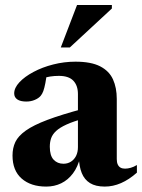

<svg xmlns="http://www.w3.org/2000/svg" viewBox="-20 -710 550 744"><path d="M304.5 -289 306 -251Q264 -239.5 237.8 -227.5Q211.5 -215.5 197.5 -202.5Q183.5 -189.5 178.2 -174.5Q173 -159.5 173 -141.5Q173 -107 187.8 -91.2Q202.5 -75.5 226 -75.5Q242 -75.5 254.8 -83.5Q267.5 -91.5 274.8 -106Q282 -120.5 282 -140V-345.5Q282 -378.5 264.2 -397.2Q246.5 -416 208 -416Q191 -416 174.5 -413.5Q158 -411 145 -406L163.5 -438.5Q159.5 -408 155.8 -388.2Q152 -368.5 147.8 -357Q143.5 -345.5 137.5 -338.5Q129.5 -329 114.5 -322.8Q99.5 -316.5 82 -316.5Q59 -316.5 47 -324.8Q35 -333 35 -348Q35 -369.5 55.2 -391.2Q75.5 -413 109.8 -431.2Q144 -449.5 186.2 -460.2Q228.5 -471 272.5 -471Q333 -471 368 -453Q403 -435 417.8 -402.5Q432.5 -370 432.5 -326.5V-93.5Q432.5 -81 436.2 -72.8Q440 -64.5 447 -60.5Q454 -56.5 464.5 -56.5Q475 -56.5 486.5 -59.8Q498 -63 510.5 -70.5V-41Q480 -14 449 -0.5Q418 13 386 13Q350.5 13 328.8 -0.5Q307 -14 296.8 -39.5Q286.5 -65 285.5 -101H291Q281.5 -63 262.5 -37.8Q243.5 -12.5 217.2 0.2Q191 13 159 13Q99.5 13 64 -18Q28.5 -49 28.5 -107.5Q28.5 -136.5 39.5 -159.8Q50.5 -183 80 -204Q109.5 -225 163.8 -245.5Q218 -266 304.5 -289ZM215.5 -526 278.5 -690.5H413.5V-677L250.5 -526Z"/></svg>

Font: Newsreader 36pt
Style: Bold
Weight: 700
Designer: Hugues Gentile
Foundry: Production Type
Version: Version 1.003